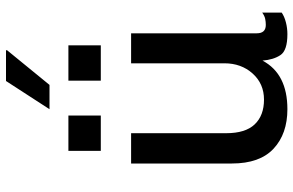

<svg xmlns="http://www.w3.org/2000/svg" viewBox="-189 -779 978 640"><g transform="rotate(-90 300.0 -459.0)"><path d="M256 10Q174 10 124.5 -36Q75 -82 75 -175V-511H176V-194Q176 -130 205.5 -99Q235 -68 288 -68Q341 -68 375 -106Q409 -144 409 -200V-511H509V-92Q509 -62 537 -62Q547 -62 557 -64Q567 -66 578 -74V-9Q565 0 545.5 5Q526 10 506 10Q452 10 436.5 -13Q421 -36 418 -73Q374 10 256 10ZM256 -783 350 -928H452L453 -925L337 -783ZM117 -612V-720H235V-612ZM351 -612V-720H469V-612Z"/></g></svg>

Font: Chivo Mono
Style: Regular
Weight: 400
Monospace: yes
Designer: Hector Gatti
Foundry: Omnibus-Type
Version: Version 1.008; ttfautohint (v1.8.4.7-5d5b)